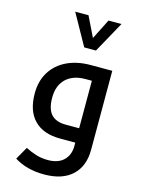

<svg xmlns="http://www.w3.org/2000/svg" viewBox="-147 -865 877 1187"><g transform="rotate(15 291.5 -271.0)"><path d="M256 240Q144 240 65 190L111 109Q146 127 181 137.5Q216 148 256 148Q321 148 356.5 113.5Q392 79 392 21V0H294Q187 0 129 -59Q71 -118 71 -230Q71 -310 107.5 -368Q144 -426 209 -457Q274 -488 360 -488H498V17Q498 123 435 181.5Q372 240 256 240ZM392 -92V-396H352Q272 -396 227 -353Q182 -310 182 -232Q182 -160 212.5 -126Q243 -92 306 -92ZM478 -782 368 -583H293L182 -782H267L330 -653L395 -782Z"/></g></svg>

Font: Noto Kufi Arabic Medium
Style: Regular
Weight: 500
Designer: Monotype Design Team, David Williams, Khaled Hosny
Foundry: Google LLC
Version: Version 2.109; ttfautohint (v1.8.4.7-5d5b)